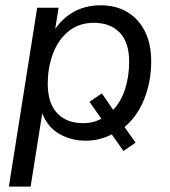

<svg xmlns="http://www.w3.org/2000/svg" viewBox="-20 -515 632 715"><path d="M13 180 118.5 -486.3H198.1L181.9 -383.2H171.8Q198.3 -435.5 245.4 -465.4Q292.5 -495.3 355.3 -495.3Q411.8 -495.3 454.1 -470.1Q496.4 -444.8 519.7 -398.1Q543 -351.4 543 -286.9Q543 -209.2 516.1 -143.5Q489.2 -77.8 438.9 -37.8L440.9 -45.8L485 16.1L439.7 47.3L394.3 -17.4L400.4 -16.4Q378.6 -5 353.4 2Q328.2 8.9 299.1 8.9Q240.4 8.9 194.5 -20.4Q148.7 -49.8 131.7 -110.3L140.1 -110.7L94 180ZM289.3 -56.4Q311.9 -56.4 329.9 -61.6Q347.8 -66.7 364.1 -77.1L360.3 -68.6L313.3 -136L359.5 -167.2L406 -99.3L398.4 -102.3Q429.4 -133.5 445.2 -181.7Q461 -229.9 461 -285.1Q461 -356.8 426.1 -393.4Q391.2 -430 329.6 -430Q274.5 -430 236.1 -399.2Q197.8 -368.4 177.9 -317Q157.9 -265.7 157.9 -202.2Q157.9 -131 192.8 -93.7Q227.7 -56.4 289.3 -56.4Z"/></svg>

Font: Nunito Sans 12pt ExtraLight
Style: Italic
Weight: 200
Italic angle: -9°
Designer: Vernon Adams
Foundry: Vernon Adams
Version: Version 3.101;gftools[0.9.27]